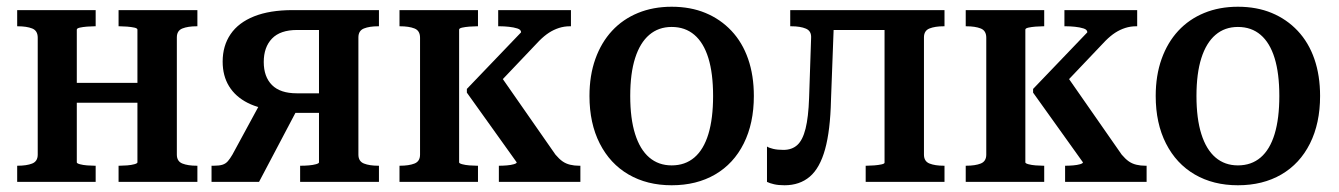

<svg xmlns="http://www.w3.org/2000/svg" viewBox="-20 -540 3976 570"><path d="M92 -81V-428Q92 -449 75.5 -455.5Q59 -462 32 -462H31V-510H264V-462H261Q251 -462 238.5 -461Q226 -460 217 -458Q208 -456 208 -452V-58Q208 -55 217 -52.5Q226 -50 238.5 -49Q251 -48 261 -48H264V0H31V-48H32Q59 -48 75.5 -54.5Q92 -61 92 -81ZM388 -58V-452Q388 -456 379 -458Q370 -460 357.5 -461Q345 -462 335 -462H332V-510H566V-462H564Q538 -462 521.5 -455.5Q505 -449 505 -429V-81Q505 -61 521.5 -54.5Q538 -48 564 -48H566V0H332V-48H335Q345 -48 357.5 -49Q370 -50 379 -52.5Q388 -55 388 -58ZM158 -235V-294H445V-235Z M927 -451H862Q812 -451 787.5 -425.5Q763 -400 763 -356Q763 -312 787.5 -287.5Q812 -263 861 -263H952V-205H836L806 -212Q752 -216 715.5 -234.5Q679 -253 660 -284Q641 -315 641 -357Q641 -404 664.5 -438.5Q688 -473 734.5 -491.5Q781 -510 849 -510H1105V-462H1103Q1077 -462 1060.5 -455.5Q1044 -449 1044 -429V-81Q1044 -61 1060.5 -54.5Q1077 -48 1103 -48H1105V0H871V-48H874Q885 -48 897 -49Q909 -50 918 -52.5Q927 -55 927 -58ZM759 -245 865 -220 749 0H608V-48H615Q631 -48 640.5 -51Q650 -54 656.5 -61.5Q663 -69 670 -81Z M1227 -81V-428Q1227 -449 1210.5 -455.5Q1194 -462 1167 -462H1166V-510H1399V-462H1396Q1386 -462 1373.5 -461Q1361 -460 1352 -458Q1343 -456 1343 -452V-58Q1343 -55 1352 -52.5Q1361 -50 1373.5 -49Q1386 -48 1396 -48H1399V0H1166V-48H1167Q1194 -48 1210.5 -54.5Q1227 -61 1227 -81ZM1703 0H1461V-48H1463Q1473 -48 1485 -49Q1497 -50 1505.5 -52.5Q1514 -55 1514 -58L1366 -265V-276L1527 -444Q1527 -452 1516 -455.5Q1505 -459 1490.5 -460.5Q1476 -462 1464 -462H1459V-510H1675V-462H1672Q1655 -462 1639.5 -457Q1624 -452 1610 -443Q1596 -434 1581 -419L1446 -277L1459 -325L1629 -81Q1640 -68 1650 -61Q1660 -54 1672.5 -51Q1685 -48 1699 -48H1703Z M2218 -255Q2218 -174 2188 -114Q2158 -54 2103 -22Q2048 10 1974 10Q1901 10 1846 -22Q1791 -54 1760.5 -114Q1730 -174 1730 -255Q1730 -316 1747.5 -365Q1765 -414 1797 -448.5Q1829 -483 1874 -501.5Q1919 -520 1974 -520Q2030 -520 2074.5 -501.5Q2119 -483 2151.5 -448.5Q2184 -414 2201 -365Q2218 -316 2218 -255ZM1851 -255Q1851 -188 1865.5 -142Q1880 -96 1907.5 -72.5Q1935 -49 1974 -49Q2014 -49 2041.5 -72.5Q2069 -96 2083 -142Q2097 -188 2097 -255Q2097 -322 2083 -367.5Q2069 -413 2041.5 -436.5Q2014 -460 1974 -460Q1935 -460 1907.5 -436.5Q1880 -413 1865.5 -367.5Q1851 -322 1851 -255Z M2382 -249 2388 -428Q2389 -448 2372.5 -455Q2356 -462 2329 -462H2326V-510H2457L2447 -243Q2445 -153 2429.5 -97Q2414 -41 2384 -15.5Q2354 10 2309 10Q2291 10 2278 7Q2265 4 2257 0V-105Q2263 -101 2275.5 -98Q2288 -95 2306 -95Q2331 -95 2347 -109.5Q2363 -124 2371.5 -158Q2380 -192 2382 -249ZM2606 -57V-510H2784V-462H2782Q2756 -462 2739.5 -455.5Q2723 -449 2723 -429V-81Q2723 -61 2739.5 -54.5Q2756 -48 2782 -48H2784V0H2550V-48H2553Q2563 -48 2575.5 -49Q2588 -50 2597 -52Q2606 -54 2606 -57ZM2415 -451V-510H2673V-451Z M2908 -81V-428Q2908 -449 2891.5 -455.5Q2875 -462 2848 -462H2847V-510H3080V-462H3077Q3067 -462 3054.5 -461Q3042 -460 3033 -458Q3024 -456 3024 -452V-58Q3024 -55 3033 -52.5Q3042 -50 3054.5 -49Q3067 -48 3077 -48H3080V0H2847V-48H2848Q2875 -48 2891.5 -54.5Q2908 -61 2908 -81ZM3384 0H3142V-48H3144Q3154 -48 3166 -49Q3178 -50 3186.5 -52.5Q3195 -55 3195 -58L3047 -265V-276L3208 -444Q3208 -452 3197 -455.5Q3186 -459 3171.5 -460.5Q3157 -462 3145 -462H3140V-510H3356V-462H3353Q3336 -462 3320.5 -457Q3305 -452 3291 -443Q3277 -434 3262 -419L3127 -277L3140 -325L3310 -81Q3321 -68 3331 -61Q3341 -54 3353.5 -51Q3366 -48 3380 -48H3384Z M3899 -255Q3899 -174 3869 -114Q3839 -54 3784 -22Q3729 10 3655 10Q3582 10 3527 -22Q3472 -54 3441.5 -114Q3411 -174 3411 -255Q3411 -316 3428.5 -365Q3446 -414 3478 -448.5Q3510 -483 3555 -501.5Q3600 -520 3655 -520Q3711 -520 3755.5 -501.5Q3800 -483 3832.5 -448.5Q3865 -414 3882 -365Q3899 -316 3899 -255ZM3532 -255Q3532 -188 3546.5 -142Q3561 -96 3588.5 -72.5Q3616 -49 3655 -49Q3695 -49 3722.5 -72.5Q3750 -96 3764 -142Q3778 -188 3778 -255Q3778 -322 3764 -367.5Q3750 -413 3722.5 -436.5Q3695 -460 3655 -460Q3616 -460 3588.5 -436.5Q3561 -413 3546.5 -367.5Q3532 -322 3532 -255Z"/></svg>

Font: Roboto Serif 28pt Condensed Medium
Style: Regular
Weight: 500
Width: 3
Designer: Greg Gazdowicz
Foundry: Commercial Type
Version: Version 1.008